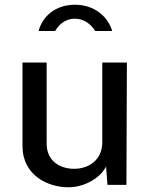

<svg xmlns="http://www.w3.org/2000/svg" viewBox="-20 -782 624 811"><path d="M454 -651C436 -711 380 -762 297 -762C216 -762 160 -715 143 -651H213C226 -673 251 -703 297 -703C338 -703 367 -676 382 -651ZM268 9C334 10 405 -30 428 -79L434 -1H514L516 -518H412V-181C412 -107 356 -69 293 -69C239 -69 177 -97 177 -176V-518H75V-165C75 -41 183 9 268 9Z"/></svg>

Font: United Sans Medium
Style: Regular
Weight: 500
Designer: Pablo Impallari, Rodrigo Fuenzalida (Modified by Dan O. Williams)
Version: Version 1.000;PS 001.000;hotconv 1.0.88;makeotf.lib2.5.64775